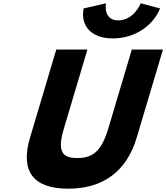

<svg xmlns="http://www.w3.org/2000/svg" viewBox="-20 -1124 1004 1159"><path d="M829.7 -1104C829.7 -1104 788.1 -1001 694.1 -1001C600.1 -1001 619.7 -1104 619.7 -1104L484.5 -1073C464.6 -966 532.6 -892 661.6 -892C790.6 -892 902.6 -966 946.5 -1073ZM775.7 -825H963.7L805.2 -293C744.5 -89 601.5 15 391.5 15C181.5 15 100.5 -89 161.2 -293L319.7 -825H507.7L365.6 -348C324.5 -210 354.6 -170 446.6 -170C538.6 -170 592.5 -210 633.6 -348Z"/></svg>

Font: Hussar
Style: BdOblThree
Weight: 700
Foundry: Cannot Into Space Fonts
Version: Version 2.00